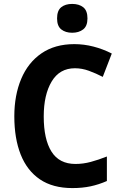

<svg xmlns="http://www.w3.org/2000/svg" viewBox="-20 -949 621 979"><path d="M362 -601Q284 -601 243.5 -533.5Q203 -466 203 -355Q203 -239 242.5 -176Q282 -113 365 -113Q404 -113 443 -123.5Q482 -134 525 -151V-26Q484 -8 442 1Q400 10 349 10Q249 10 183.5 -34.5Q118 -79 85.5 -161Q53 -243 53 -356Q53 -463 88 -546.5Q123 -630 191.5 -677Q260 -724 359 -724Q408 -724 456.5 -711.5Q505 -699 550 -676L504 -557Q469 -575 433.5 -588Q398 -601 362 -601ZM348 -929Q383 -929 404.5 -912Q426 -895 426 -855Q426 -816 404 -799Q382 -782 348 -782Q314 -782 292.5 -799Q271 -816 271 -855Q271 -895 292 -912Q313 -929 348 -929Z"/></svg>

Font: Noto Sans Ethiopic SemiCondensed
Style: Bold
Weight: 700
Width: 4
Designer: Monotype Design Team
Foundry: Monotype Imaging Inc.
Version: Version 2.102; ttfautohint (v1.8.4.7-5d5b)